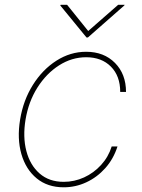

<svg xmlns="http://www.w3.org/2000/svg" viewBox="-20 -770 593 801"><path d="M245.7 11.4Q178.3 11.4 133 -25.9Q87.7 -63.2 69.2 -127.3Q50.8 -191.4 63.9 -271.3Q77.1 -351.9 117.2 -415.8Q157.3 -479.8 215.4 -516.9Q273.4 -554 339.5 -554Q413.7 -554 459.7 -507.5Q505.7 -460.9 505.7 -386.4H481.5Q481.5 -453.1 442.6 -492.2Q403.8 -531.2 339.5 -531.2Q279.5 -531.2 226.4 -497.3Q173.3 -463.4 136.2 -404.8Q99.1 -346.2 86.6 -271.3Q74.6 -198.9 90 -139.9Q105.5 -81 145.2 -46.2Q185 -11.4 245.7 -11.4Q290.1 -11.4 330.6 -29.8Q371.1 -48.3 401.6 -81.7Q432.2 -115.1 446 -159.1H470.2Q453.5 -106.9 419.4 -68.7Q385.3 -30.5 340.4 -9.6Q295.5 11.4 245.7 11.4ZM259.9 -750 348 -640.6 473 -750H500L498.6 -747.2L346.6 -613.6H340.9L231.5 -747.2L233 -750Z"/></svg>

Font: Inter UI Thin
Style: Italic
Weight: 100
Italic angle: -9.39999°
Designer: Rasmus Andersson
Foundry: rsms
Version: 3.2;8d6f07862